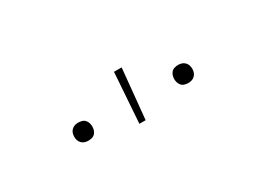

<svg xmlns="http://www.w3.org/2000/svg" viewBox="-23 -912 646 479"><g transform="rotate(-30 300.0 -672.0)"><path d="M444 -627Q439 -627 433.5 -628.5Q428 -630 424.5 -634Q421 -638 419.5 -643Q418 -648 418 -653Q418 -658 419.5 -663Q421 -668 424.5 -672Q428 -676 433.5 -677.5Q439 -679 444 -679Q449 -679 454 -677.5Q459 -676 463 -672Q467 -668 468.5 -663Q470 -658 470 -653Q470 -648 468.5 -643Q467 -638 463 -634Q459 -630 454 -628.5Q449 -627 444 -627ZM156 -627Q151 -627 146 -628.5Q141 -630 137 -634Q133 -638 131.5 -643Q130 -648 130 -653Q130 -658 131.5 -663Q133 -668 137 -672Q141 -676 146 -677.5Q151 -679 156 -679Q161 -679 166.5 -677.5Q172 -676 175.5 -672Q179 -668 180.5 -663Q182 -658 182 -653Q182 -648 180.5 -643Q179 -638 175.5 -634Q172 -630 166.5 -628.5Q161 -627 156 -627ZM287 -600 297 -744H319L305 -600Z"/></g></svg>

Font: Iosevka HT Thin Extended
Style: Regular
Weight: 100
Width: 7
Monospace: yes
Designer: Belleve Invis
Foundry: Belleve Invis
Version: Version 32.3.0; ttfautohint (v1.8.4)